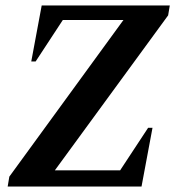

<svg xmlns="http://www.w3.org/2000/svg" viewBox="-20 -680 651 700"><path d="M8 0 14 -36 430 -607H209L110 -456H94L132 -660H599L593 -624L180 -59H418L520 -214H536L496 0Z"/></svg>

Font: Spectral SC
Style: Bold Italic
Weight: 700
Italic angle: -10°
Designer: Jean-Baptiste Levee
Foundry: Production Type
Version: Version 2.001